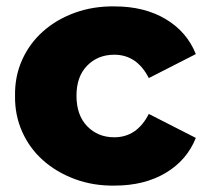

<svg xmlns="http://www.w3.org/2000/svg" viewBox="-20 -571 643 600"><path d="M27 -272Q26 -332 49 -383.5Q72 -435 114 -472.5Q156 -510 213.5 -531Q271 -552 338 -551Q431 -551 497.5 -511.5Q564 -472 592 -402L445 -327Q408 -400 337 -400Q286 -400 252.5 -366Q219 -332 219 -272Q219 -211 252.5 -176.5Q286 -142 337 -142Q408 -142 445 -215L592 -140Q564 -70 497.5 -30.5Q431 9 338 9Q271 10 213.5 -11.5Q156 -33 114 -70.5Q72 -108 49 -160Q26 -212 27 -272Z"/></svg>

Font: CMG Sans ExtraBold
Style: Regular
Weight: 800
Designer: Julieta Ulanovsky
Foundry: Julieta Ulanovsky
Version: Version 7.200